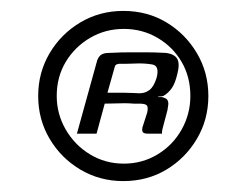

<svg xmlns="http://www.w3.org/2000/svg" viewBox="-20 -611 431 352"><path d="M84 -435Q84 -402 100.5 -373.5Q117 -345 145 -328Q173 -311 207 -311Q241 -311 269 -328Q297 -345 313 -373.5Q329 -402 329 -435Q329 -470 313 -497.5Q297 -525 269 -541.5Q241 -558 207 -558Q173 -558 145 -541.5Q117 -525 100.5 -497.5Q84 -470 84 -435ZM50 -435Q50 -478 71 -513.5Q92 -549 127.5 -570Q163 -591 206 -591Q250 -591 285 -570Q320 -549 341 -513.5Q362 -478 362 -435Q362 -392 341 -356.5Q320 -321 285 -300Q250 -279 206 -279Q163 -279 127.5 -300Q92 -321 71 -356.5Q50 -392 50 -435ZM225 -421Q225 -421 217.5 -421.5Q210 -422 198 -421.5Q186 -421 172 -421L157 -366H121L157 -496Q159 -505 164 -509.5Q169 -514 180 -514Q185 -514 193 -514.5Q201 -515 211.5 -515Q222 -515 233 -515Q244 -515 254 -515Q264 -515 272 -514.5Q280 -514 284 -514Q300 -512 305 -503Q310 -494 305 -475Q301 -458 295 -449.5Q289 -441 281 -436Q280 -435 277 -434.5Q274 -434 270 -434V-433Q271 -433 273.5 -433Q276 -433 277 -433Q285 -431 287 -427.5Q289 -424 288.5 -419Q288 -414 287 -409L278 -375Q277 -371 277 -368.5Q277 -366 277 -366H251Q245 -366 242.5 -368Q240 -370 241 -377L250 -405Q252 -415 249 -418Q246 -421 235 -421ZM177 -441Q181 -441 189 -441Q197 -441 206.5 -441Q216 -441 224.5 -440.5Q233 -440 236 -440Q246 -440 254 -446Q262 -452 267 -468Q270 -479 268 -485.5Q266 -492 258 -493Q252 -494 244 -494.5Q236 -495 227 -494.5Q218 -494 210 -494Q202 -494 198 -494Q197 -494 194 -493Q191 -492 190 -487Z"/></svg>

Font: Genos Thin SemiBold
Style: Italic
Weight: 600
Italic angle: -8°
Version: Version 1.010